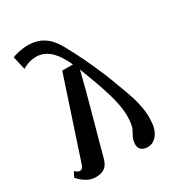

<svg xmlns="http://www.w3.org/2000/svg" viewBox="-192 -920 969 1053"><g transform="rotate(-30 293.0 -394.0)"><path d="M74.5 -91 238 -586H305.5Q283.5 -635 259.2 -665.2Q235 -695.5 208.5 -709.5Q182 -723.5 153.5 -723.5Q124.5 -723.5 99.5 -714.8Q74.5 -706 63.5 -697.5L44 -781.5Q57 -788.5 86.8 -794.8Q116.5 -801 142.5 -801Q184 -801 216 -787.8Q248 -774.5 273.2 -748Q298.5 -721.5 319 -681Q329.5 -662 343.2 -636Q357 -610 372 -578.8Q387 -547.5 402.2 -513.5Q417.5 -479.5 432 -444.2Q446.5 -409 458.5 -375Q476.5 -329 493 -281.2Q509.5 -233.5 518 -184Q526.5 -134.5 520 -82Q517 -57 505.8 -35.5Q494.5 -14 477 -1Q459.5 12 435 12Q407 12 393.2 -3.2Q379.5 -18.5 382.5 -44Q385 -66 392.8 -80.5Q400.5 -95 408.8 -111Q417 -127 420 -152.5Q425.5 -197.5 418.8 -243.5Q412 -289.5 397.5 -338Q383 -386.5 364.5 -438L325 -542.5L296.5 -429.5Q284 -383.5 271.2 -336.5Q258.5 -289.5 245.5 -242.8Q232.5 -196 219.8 -149.2Q207 -102.5 194.5 -56Q189 -34.5 178.8 -19.2Q168.5 -4 151.5 4.2Q134.5 12.5 108 12.5Q79.5 12.5 57 0.8Q34.5 -11 19.8 -24.8Q5 -38.5 1 -45.5L18 -76.5Q26.5 -69 33.5 -65Q40.5 -61 48.5 -61Q56.5 -61 62.8 -67.2Q69 -73.5 74.5 -91Z"/></g></svg>

Font: Merriweather 28pt SemiBold
Style: Italic
Weight: 600
Italic angle: -7.8°
Version: Version 2.101